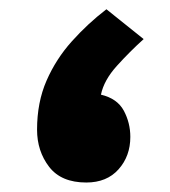

<svg xmlns="http://www.w3.org/2000/svg" viewBox="-20 -395 367 415"><path d="M290.5 -310.5Q260.7 -283.7 232.7 -252.7Q204.6 -221.7 198.2 -190.4Q233.4 -182.1 247.6 -155.8Q261.7 -129.4 261.7 -99.1Q261.7 -57.6 236.3 -29.1Q210.9 -0.5 166.5 -0.5Q112.3 -0.5 86.2 -34.4Q60.1 -68.4 60.1 -114.7Q60.1 -173.8 80.6 -220.7Q101.1 -267.6 135.3 -305.7Q169.4 -343.8 210 -375Z"/></svg>

Font: Vazir Black FD-WOL-UI
Style: Black-FD-WOL-UI
Weight: 900
Designer: Saber Rastikerdar
Foundry: Saber Rastikerdar
Version: Version 30.0.0